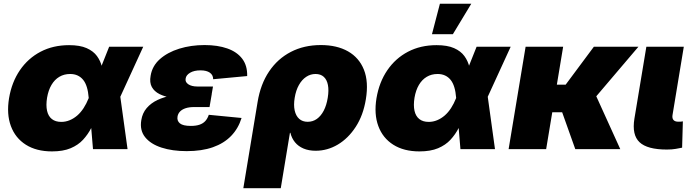

<svg xmlns="http://www.w3.org/2000/svg" viewBox="-20 -780 3637 1004"><path d="M252 11.7Q170.4 11.7 115.2 -23.2Q60.1 -58.1 36.9 -120.8Q13.7 -183.6 27.3 -266.6Q41.5 -350.6 84 -412.8Q126.5 -475.1 192.1 -509.5Q257.8 -543.9 341.3 -543.9Q397.9 -543.9 433.1 -528.3Q468.3 -512.7 487.1 -486.8Q505.9 -460.9 513.2 -429.4Q520.5 -397.9 522.5 -365.7H570.8L608.4 -279.3L647 0H466.3L443.8 -269Q441.4 -300.3 434.3 -323.7Q427.2 -347.2 415 -362.3Q402.8 -377.4 385.7 -385.3Q368.7 -393.1 346.7 -393.1Q314.9 -393.1 290.3 -378.4Q265.6 -363.8 249.3 -336.2Q232.9 -308.6 226.1 -269Q219.7 -229 226.1 -200.7Q232.4 -172.4 251.2 -157.5Q270 -142.6 300.3 -142.6Q323.2 -142.6 344.5 -151.4Q365.7 -160.2 384 -176Q402.3 -191.9 417.2 -214.8Q432.1 -237.8 443.4 -266.1L550.8 -535.6H729L605.5 -266.1L538.6 -177.7H487.3Q474.1 -144 457 -110.6Q439.9 -77.1 414.3 -49.3Q388.7 -21.5 349.4 -4.9Q310.1 11.7 252 11.7Z M956.1 10.3Q881.3 10.3 824.7 -8.1Q768.1 -26.4 739 -62.5Q710 -98.6 718.8 -151.4Q724.6 -188.5 746.8 -214.6Q769 -240.7 803.5 -257.1Q837.9 -273.4 881.3 -281Q924.8 -288.6 973.6 -288.6H1087.4L1075.7 -220.2H995.1Q969.2 -220.2 950.7 -214.1Q932.1 -208 921.4 -196.8Q910.6 -185.5 908.2 -169.9Q904.8 -147.9 920.9 -134.8Q937 -121.6 978 -121.6Q1004.9 -121.6 1023.4 -127.9Q1042 -134.3 1053.7 -147.2Q1065.4 -160.2 1071.8 -179.7L1243.2 -163.1Q1226.1 -107.9 1188.5 -69.1Q1150.9 -30.3 1093 -10Q1035.2 10.3 956.1 10.3ZM971.7 -261.7Q922.9 -261.7 882.6 -267.8Q842.3 -273.9 814.5 -287.8Q786.6 -301.8 773.9 -325.2Q761.2 -348.6 767.6 -383.8Q775.9 -435.1 815.9 -470.7Q856 -506.3 917.2 -525.4Q978.5 -544.4 1049.8 -544.4Q1118.2 -544.4 1168.7 -526.6Q1219.2 -508.8 1246.6 -472.9Q1273.9 -437 1272.5 -382.3L1094.7 -365.7Q1094.7 -387.7 1077.4 -399.9Q1060.1 -412.1 1028.3 -412.1Q995.1 -412.1 974.1 -399.7Q953.1 -387.2 950.7 -369.1Q947.3 -351.1 964.6 -339.4Q981.9 -327.6 1012.7 -327.6H1093.8L1082.5 -261.7Z M1252.4 204.1 1327.1 -247.1Q1342.3 -339.8 1387 -406.2Q1431.6 -472.7 1500.7 -508.5Q1569.8 -544.4 1657.7 -544.4Q1741.7 -544.4 1799.8 -511.5Q1857.9 -478.5 1883.1 -415.3Q1908.2 -352.1 1893.1 -260.7Q1879.4 -176.8 1840.1 -116.5Q1800.8 -56.2 1746.3 -23.9Q1691.9 8.3 1630.9 8.3Q1594.2 8.3 1566.9 -3.4Q1539.6 -15.1 1522.5 -36.1Q1505.4 -57.1 1498.5 -85.4H1496.1L1448.2 204.1ZM1588.9 -143.1Q1615.7 -143.1 1637 -158.2Q1658.2 -173.3 1672.9 -201.4Q1687.5 -229.5 1693.8 -268.6Q1700.2 -307.6 1694.8 -335.4Q1689.5 -363.3 1673.1 -378.2Q1656.7 -393.1 1629.9 -393.1Q1603.5 -393.1 1581.1 -378.2Q1558.6 -363.3 1543 -335.4Q1527.3 -307.6 1521 -268.6Q1514.6 -230.5 1521 -202.1Q1527.3 -173.8 1544.7 -158.4Q1562 -143.1 1588.9 -143.1Z M2173.3 11.7Q2091.8 11.7 2036.6 -23.2Q1981.4 -58.1 1958.3 -120.8Q1935.1 -183.6 1948.7 -266.6Q1962.9 -350.6 2005.4 -412.8Q2047.9 -475.1 2113.5 -509.5Q2179.2 -543.9 2262.7 -543.9Q2319.3 -543.9 2354.5 -528.3Q2389.6 -512.7 2408.4 -486.8Q2427.2 -460.9 2434.6 -429.4Q2441.9 -397.9 2443.8 -365.7H2492.2L2529.8 -279.3L2568.4 0H2387.7L2365.2 -269Q2362.8 -300.3 2355.7 -323.7Q2348.6 -347.2 2336.4 -362.3Q2324.2 -377.4 2307.1 -385.3Q2290 -393.1 2268.1 -393.1Q2236.3 -393.1 2211.7 -378.4Q2187 -363.8 2170.7 -336.2Q2154.3 -308.6 2147.5 -269Q2141.1 -229 2147.5 -200.7Q2153.8 -172.4 2172.6 -157.5Q2191.4 -142.6 2221.7 -142.6Q2244.6 -142.6 2265.9 -151.4Q2287.1 -160.2 2305.4 -176Q2323.7 -191.9 2338.6 -214.8Q2353.5 -237.8 2364.7 -266.1L2472.2 -535.6H2650.4L2526.9 -266.1L2460 -177.7H2408.7Q2395.5 -144 2378.4 -110.6Q2361.3 -77.1 2335.7 -49.3Q2310.1 -21.5 2270.8 -4.9Q2231.4 11.7 2173.3 11.7ZM2238.8 -601.1 2280.3 -760.3H2444.3L2348.1 -601.1Z M2924.8 -535.6 2835.9 0H2639.6L2728.5 -535.6ZM3318.4 -535.6 3026.9 -192.9H2833.5L2851.1 -337.4H2938L3085.4 -535.6ZM2988.3 0 2916.5 -201.7 3095.7 -281.7 3223.6 0Z M3467.3 2Q3364.7 2 3324.2 -36.4Q3283.7 -74.7 3297.4 -159.2L3359.9 -535.6H3555.7L3496.6 -177.7Q3494.1 -161.1 3502 -152.3Q3509.8 -143.6 3527.3 -143.6Q3535.6 -143.6 3541.3 -144Q3546.9 -144.5 3550.8 -145.5L3546.9 -7.8Q3534.2 -4.9 3513.7 -1.5Q3493.2 2 3467.3 2Z"/></svg>

Font: Inter 20pt Black
Style: Italic
Weight: 900
Italic angle: -9.3988°
Version: Version 4.001;git-66647c0bb